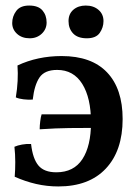

<svg xmlns="http://www.w3.org/2000/svg" viewBox="-20 -666 501 692"><path d="M190 6Q149 6 110 -3Q71 -12 33 -29Q35 -54 35 -82Q35 -110 32 -137Q43 -142 59.5 -145Q76 -148 92 -147Q98 -94 118.5 -69.5Q139 -45 183 -45Q246 -45 277 -92.5Q308 -140 308 -225Q308 -313 276.5 -363.5Q245 -414 186 -414Q141 -414 122.5 -387Q104 -360 98 -307Q82 -306 65 -308Q48 -310 37 -315Q42 -345 43.5 -374Q45 -403 43 -430Q79 -447 119 -455.5Q159 -464 202 -464Q310 -464 366 -405Q422 -346 422 -237Q422 -123 361.5 -58.5Q301 6 190 6ZM123 -200Q123 -213 125 -229Q127 -245 130 -254H318V-205Q277 -205 230 -204.5Q183 -204 123 -200ZM293 -528Q260 -528 243.5 -545.5Q227 -563 227 -590Q227 -616 244.5 -631Q262 -646 289 -646Q317 -646 335 -630.5Q353 -615 353 -590Q353 -567 339.5 -547.5Q326 -528 293 -528ZM87 -528Q59 -528 41.5 -544Q24 -560 24 -583Q24 -607 38.5 -626.5Q53 -646 85 -646Q118 -646 133 -628.5Q148 -611 148 -585Q148 -561 130.5 -544.5Q113 -528 87 -528Z"/></svg>

Font: Vollkorn Medium
Style: Regular
Weight: 500
Designer: Friedrich Althausen
Foundry: Friedrich Althausen
Version: Version 5.000